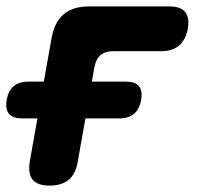

<svg xmlns="http://www.w3.org/2000/svg" viewBox="-32 -570 652 600"><path d="M123 10Q85 10 70 -8.5Q55 -27 61 -65L85 -200H37Q8 -200 -4 -214.5Q-16 -229 -11 -258Q-6 -287 11 -301Q28 -315 57 -315H105L129 -450Q138 -501 167 -525.5Q196 -550 247 -550H497Q532 -550 546.5 -532.5Q561 -515 555 -480Q548 -445 527.5 -427.5Q507 -410 472 -410H322Q297 -410 282.5 -398Q268 -386 263 -360L255 -315H361Q390 -315 402 -301Q414 -287 409 -258Q404 -229 387 -214.5Q370 -200 341 -200H235L211 -65Q205 -27 183 -8.5Q161 10 123 10Z"/></svg>

Font: Maple Mono NL ExtraBold
Style: Italic
Weight: 800
Italic angle: -10°
Monospace: yes
Designer: subframe7536
Version: Version 7.000